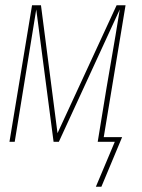

<svg xmlns="http://www.w3.org/2000/svg" viewBox="-20 -540 540 731"><path d="M366 171H345L417 0H352L369 -104Q385 -204 402.5 -304Q420 -404 436 -504L204 0H184L118 -504Q102 -404 85.5 -304Q69 -204 53 -104L36 0H16L102 -520H136L199 -33L424 -520H458L375 -18H445Z"/></svg>

Font: Iosevka Term Curly Thin
Style: Italic
Weight: 100
Italic angle: -9°
Designer: Belleve Invis
Foundry: Belleve Invis
Version: Version 32.3.0